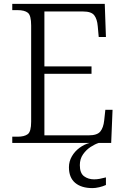

<svg xmlns="http://www.w3.org/2000/svg" viewBox="-20 -734 646 986"><path d="M43 0V-32H70Q105 -32 122.5 -45Q140 -58 140 -109V-603Q140 -655 123 -668.5Q106 -682 70 -682H43V-714H518L524 -544H487L482 -599Q479 -636 464 -655.5Q449 -675 407 -675H208V-393H450V-355H208V-39H436Q479 -39 495 -58.5Q511 -78 515 -115L521 -170H558L551 0ZM455 232Q398 232 366 205Q334 178 334 125Q334 95 349 69Q364 43 388.5 25Q413 7 440 0H487Q468 6 445.5 20.5Q423 35 406.5 58.5Q390 82 390 114Q390 155 411.5 171Q433 187 463 187Q477 187 491 184.5Q505 182 524 177V216Q509 223 489.5 227.5Q470 232 455 232Z"/></svg>

Font: Noto Serif Myanmar Light
Style: Regular
Weight: 300
Designer: Ben Mitchell and the Monotype Design Team
Foundry: Monotype Imaging Inc.
Version: Version 2.106; ttfautohint (v1.8.4.7-5d5b)